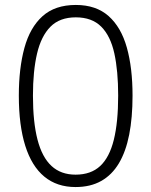

<svg xmlns="http://www.w3.org/2000/svg" viewBox="-20 -745 611 775"><path d="M515 -359Q515 -270 501.5 -201.5Q488 -133 460 -86Q432 -39 388.5 -14.5Q345 10 285 10Q210 10 159 -32Q108 -74 82 -156.5Q56 -239 56 -359Q56 -469 78.5 -551.5Q101 -634 151.5 -679.5Q202 -725 286 -725Q368 -725 418.5 -680Q469 -635 492 -553Q515 -471 515 -359ZM113 -359Q113 -252 131.5 -181Q150 -110 188 -75Q226 -40 285 -40Q347 -40 384.5 -75Q422 -110 439.5 -181Q457 -252 457 -359Q457 -459 441.5 -529.5Q426 -600 388.5 -637.5Q351 -675 286 -675Q221 -675 183.5 -637Q146 -599 129.5 -528.5Q113 -458 113 -359Z"/></svg>

Font: Noto Sans Thai Light
Style: Regular
Weight: 300
Designer: Monotype Design Team
Foundry: Monotype Imaging Inc.
Version: Version 2.001